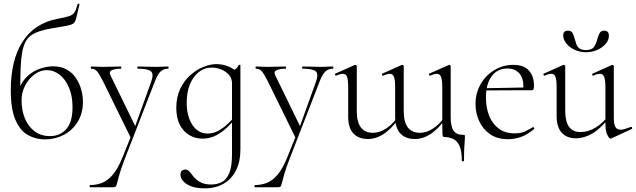

<svg xmlns="http://www.w3.org/2000/svg" viewBox="-20 -750 3481 1051"><path d="M225 13Q175 13 132.5 -11Q90 -35 64.5 -94Q39 -153 39 -257Q39 -338 55 -404.5Q71 -471 103 -521Q135 -571 183 -603Q231 -635 295 -647Q339 -655 359.5 -662Q380 -669 388.5 -683.5Q397 -698 405 -727Q406 -731 411 -730Q416 -729 415 -725Q412 -713 409.5 -702.5Q407 -692 405 -683Q399 -655 394 -640.5Q389 -626 379.5 -620Q370 -614 350 -610Q337 -607 317.5 -604Q298 -601 269 -596Q229 -589 200 -580Q171 -571 151.5 -557.5Q132 -544 120 -521.5Q108 -499 101.5 -464.5Q95 -430 93 -380.5Q91 -331 91 -262L81 -256Q100 -307 133 -335.5Q166 -364 203 -375.5Q240 -387 270 -387Q314 -387 345 -369.5Q376 -352 395.5 -323Q415 -294 424.5 -260Q434 -226 434 -193Q434 -130 405.5 -83.5Q377 -37 329.5 -12Q282 13 225 13ZM254 -5Q309 -5 343 -43.5Q377 -82 377 -164Q377 -224 358 -269.5Q339 -315 307 -340.5Q275 -366 237 -366Q200 -366 168.5 -342.5Q137 -319 117.5 -281.5Q98 -244 98 -202Q98 -147 116 -102.5Q134 -58 169 -31.5Q204 -5 254 -5Z M649 115 699 -9 700 13 545 -303Q523 -347 510.5 -360.5Q498 -374 479 -374Q477 -374 477 -380Q477 -386 479 -386Q494 -386 510 -385Q526 -384 541 -384Q573 -384 597.5 -385Q622 -386 642 -386Q644 -386 644 -380Q644 -374 642 -374Q611 -374 592.5 -366Q574 -358 586 -335L726 -48L704 -15L807 -301Q823 -345 806.5 -359.5Q790 -374 734 -374Q732 -374 732 -380Q732 -386 734 -386Q758 -386 779.5 -385Q801 -384 835 -384Q856 -384 869 -385Q882 -386 900 -386Q903 -386 903 -380Q903 -374 900 -374Q877 -374 860.5 -360Q844 -346 828 -305L663 120Q643 172 634 203.5Q625 235 621.5 250Q618 265 614.5 270Q611 275 600 275H473Q471 275 471 269Q471 263 473 263Q507 263 537.5 251.5Q568 240 596 208Q624 176 649 115Z M1100 281Q1039 281 1003.5 258.5Q968 236 968 206Q968 190 976.5 184Q985 178 993 178Q1006 178 1014.5 186.5Q1023 195 1031.5 207Q1040 219 1053 231Q1066 243 1086 251.5Q1106 260 1137 260Q1166 260 1192 248Q1218 236 1234 200Q1250 164 1250 94V-361Q1264 -368 1272 -374Q1280 -380 1287 -394Q1288 -396 1292 -395Q1296 -394 1296 -392V70Q1296 133 1273 180.5Q1250 228 1206 254.5Q1162 281 1100 281ZM1088 9Q1050 9 1017 -10Q984 -29 964.5 -66.5Q945 -104 945 -160Q945 -217 965.5 -261.5Q986 -306 1019.5 -336.5Q1053 -367 1091.5 -383Q1130 -399 1165 -399Q1200 -399 1232 -385.5Q1264 -372 1282 -349L1250 -295Q1250 -321 1233.5 -340Q1217 -359 1191.5 -369.5Q1166 -380 1140 -380Q1099 -380 1068 -355.5Q1037 -331 1019.5 -288Q1002 -245 1002 -188Q1002 -114 1033 -66.5Q1064 -19 1117 -19Q1147 -19 1174 -33.5Q1201 -48 1224 -69.5Q1247 -91 1266 -113L1274 -106Q1252 -80 1224.5 -53.5Q1197 -27 1163 -9Q1129 9 1088 9Z M1551 115 1601 -9 1602 13 1447 -303Q1425 -347 1412.5 -360.5Q1400 -374 1381 -374Q1379 -374 1379 -380Q1379 -386 1381 -386Q1396 -386 1412 -385Q1428 -384 1443 -384Q1475 -384 1499.5 -385Q1524 -386 1544 -386Q1546 -386 1546 -380Q1546 -374 1544 -374Q1513 -374 1494.5 -366Q1476 -358 1488 -335L1628 -48L1606 -15L1709 -301Q1725 -345 1708.5 -359.5Q1692 -374 1636 -374Q1634 -374 1634 -380Q1634 -386 1636 -386Q1660 -386 1681.5 -385Q1703 -384 1737 -384Q1758 -384 1771 -385Q1784 -386 1802 -386Q1805 -386 1805 -380Q1805 -374 1802 -374Q1779 -374 1762.5 -360Q1746 -346 1730 -305L1565 120Q1545 172 1536 203.5Q1527 235 1523.5 250Q1520 265 1516.5 270Q1513 275 1502 275H1375Q1373 275 1373 269Q1373 263 1375 263Q1409 263 1439.5 251.5Q1470 240 1498 208Q1526 176 1551 115Z M2252 11Q2200 11 2171.5 -19.5Q2143 -50 2143 -111V-270Q2143 -311 2137 -328.5Q2131 -346 2114 -346Q2107 -346 2098 -343.5Q2089 -341 2078 -336Q2074 -334 2071.5 -340Q2069 -346 2073 -347L2178 -394Q2181 -395 2182 -395Q2184 -395 2187 -393Q2190 -391 2190 -388V-142Q2190 -23 2279 -23Q2316 -23 2353.5 -48.5Q2391 -74 2419 -117L2424 -105Q2378 -43 2336.5 -16Q2295 11 2252 11ZM1995 11Q1943 11 1914.5 -19.5Q1886 -50 1886 -111V-270Q1886 -311 1880 -328.5Q1874 -346 1857 -346Q1842 -346 1821 -336Q1817 -334 1814.5 -340Q1812 -346 1816 -347L1921 -394Q1923 -395 1925 -395Q1927 -395 1930 -393Q1933 -391 1933 -388V-142Q1933 -23 2022 -23Q2059 -23 2096.5 -48.5Q2134 -74 2162 -117L2167 -105Q2121 -43 2079.5 -16Q2038 11 1995 11ZM2508 129Q2508 76 2495 48Q2482 20 2459.5 10Q2437 0 2410 0Q2403 0 2402 -17.5Q2401 -35 2401 -75V-270Q2401 -311 2394.5 -328.5Q2388 -346 2371 -346Q2364 -346 2355 -343.5Q2346 -341 2335 -336Q2331 -334 2328.5 -340Q2326 -346 2330 -347L2436 -394Q2438 -395 2439 -395Q2441 -395 2444 -393Q2447 -391 2447 -388V-109Q2447 -58 2462.5 -35Q2478 -12 2515 -12Q2523 -12 2524 -10.5Q2525 -9 2525 0Q2525 9 2524 21Q2523 33 2521.5 57Q2520 81 2520 129Q2520 133 2514 133Q2508 133 2508 129Z M2761 12Q2702 12 2662.5 -15.5Q2623 -43 2603 -87Q2583 -131 2583 -180Q2583 -241 2611 -289.5Q2639 -338 2686.5 -366.5Q2734 -395 2790 -395Q2847 -395 2875 -364Q2903 -333 2903 -281Q2903 -268 2900.5 -262Q2898 -256 2891 -256H2844Q2849 -318 2824.5 -346.5Q2800 -375 2758 -375Q2702 -375 2671 -332.5Q2640 -290 2640 -216Q2640 -160 2658 -115.5Q2676 -71 2711 -45.5Q2746 -20 2796 -20Q2831 -20 2853.5 -30.5Q2876 -41 2897 -54Q2899 -56 2902.5 -51.5Q2906 -47 2904 -44Q2869 -14 2833.5 -1Q2798 12 2761 12ZM2627 -255 2626 -267 2854 -271V-256Z M3131 7Q3083 7 3055 -23.5Q3027 -54 3027 -115V-270Q3027 -311 3021 -328.5Q3015 -346 2998 -346Q2983 -346 2962 -336Q2958 -334 2955.5 -340Q2953 -346 2957 -347L3062 -394Q3064 -395 3066 -395Q3068 -395 3071 -393Q3074 -391 3074 -388V-145Q3074 -84 3095 -55.5Q3116 -27 3158 -27Q3199 -27 3240 -51.5Q3281 -76 3312 -119L3317 -108Q3268 -46 3223 -19.5Q3178 7 3131 7ZM3340 -388V-105Q3340 -71 3348.5 -55.5Q3357 -40 3377 -40Q3388 -40 3401 -44Q3414 -48 3433 -55Q3438 -57 3440 -51.5Q3442 -46 3438 -44L3326 8Q3324 9 3322 9Q3315 9 3304.5 -11.5Q3294 -32 3294 -71V-270Q3294 -311 3287.5 -328.5Q3281 -346 3264 -346Q3249 -346 3228 -336Q3224 -334 3222 -340Q3220 -346 3224 -347L3329 -394Q3331 -395 3332 -395Q3334 -395 3337 -393Q3340 -391 3340 -388ZM3187 -476Q3221 -476 3233 -495.5Q3245 -515 3250 -537Q3255 -554 3262 -568Q3269 -582 3287 -582Q3301 -582 3307 -575Q3313 -568 3313 -554Q3313 -530 3295 -509.5Q3277 -489 3248.5 -476.5Q3220 -464 3188 -464Q3155 -464 3126.5 -477Q3098 -490 3080.5 -511.5Q3063 -533 3063 -556Q3063 -569 3069.5 -575.5Q3076 -582 3088 -582Q3107 -582 3114 -569.5Q3121 -557 3126 -537Q3130 -524 3134.5 -509.5Q3139 -495 3151 -485.5Q3163 -476 3187 -476Z"/></svg>

Font: Cormorant Infant Light
Style: Regular
Weight: 300
Designer: Christian Thalmann (Catharsis Fonts)
Foundry: Catharsis Fonts
Version: Version 4.001